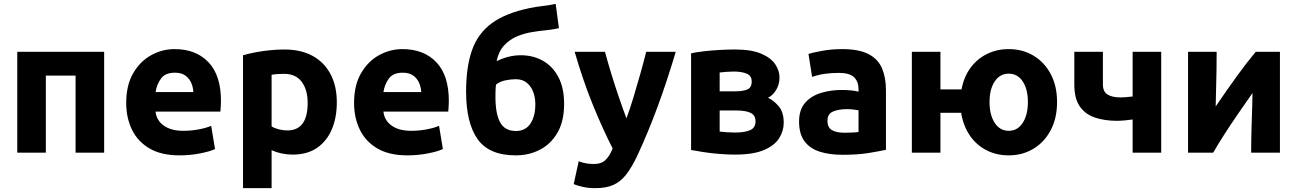

<svg xmlns="http://www.w3.org/2000/svg" viewBox="-20 -796 6763 1001"><path d="M70 0V-526H523V0H374V-402H219V0Z M916 14Q821 14 759.5 -22Q698 -58 668 -120Q638 -182 638 -259Q638 -352 674.5 -414.5Q711 -477 768.5 -508.5Q826 -540 890 -540Q1002 -540 1067 -471.5Q1132 -403 1132 -270Q1132 -257 1131 -241.5Q1130 -226 1129 -214H791Q796 -168 834 -141Q872 -114 936 -114Q977 -114 1016.5 -121.5Q1056 -129 1081 -140L1101 -19Q1077 -7 1024.5 3.5Q972 14 916 14ZM791 -316H988Q987 -341 977 -364Q967 -387 946.5 -402Q926 -417 892 -417Q841 -417 819 -386Q797 -355 791 -316Z M1247 185V-508Q1274 -516 1310.5 -523Q1347 -530 1386.5 -534Q1426 -538 1462 -538Q1549 -538 1610 -504.5Q1671 -471 1703.5 -409Q1736 -347 1736 -263Q1736 -182 1709.5 -120.5Q1683 -59 1632 -24.5Q1581 10 1506 10Q1447 10 1396 -13V185ZM1478 -116Q1584 -116 1584 -259Q1584 -328 1553 -369.5Q1522 -411 1461 -411Q1421 -411 1396 -406V-137Q1410 -128 1432.5 -122Q1455 -116 1478 -116Z M2104 14Q2009 14 1947.5 -22Q1886 -58 1856 -120Q1826 -182 1826 -259Q1826 -352 1862.5 -414.5Q1899 -477 1956.5 -508.5Q2014 -540 2078 -540Q2190 -540 2255 -471.5Q2320 -403 2320 -270Q2320 -257 2319 -241.5Q2318 -226 2317 -214H1979Q1984 -168 2022 -141Q2060 -114 2124 -114Q2165 -114 2204.5 -121.5Q2244 -129 2269 -140L2289 -19Q2265 -7 2212.5 3.5Q2160 14 2104 14ZM1979 -316H2176Q2175 -341 2165 -364Q2155 -387 2134.5 -402Q2114 -417 2080 -417Q2029 -417 2007 -386Q1985 -355 1979 -316Z M2669 14Q2530 14 2470 -70.5Q2410 -155 2410 -319Q2410 -446 2440.5 -533.5Q2471 -621 2543.5 -674.5Q2616 -728 2742 -754Q2775 -761 2808.5 -764.5Q2842 -768 2877 -776L2894 -649Q2857 -641 2824 -638Q2791 -635 2756 -629Q2716 -623 2677 -607Q2638 -591 2609 -560Q2580 -529 2569 -477Q2632 -508 2695 -508Q2759 -508 2810 -479.5Q2861 -451 2891 -394.5Q2921 -338 2921 -254Q2921 -164 2886.5 -104.5Q2852 -45 2795 -15.5Q2738 14 2669 14ZM2670 -113Q2719 -113 2745 -151Q2771 -189 2771 -253Q2771 -287 2760 -316.5Q2749 -346 2726.5 -364.5Q2704 -383 2669 -383Q2643 -383 2614.5 -377Q2586 -371 2566 -355Q2564 -341 2563.5 -323Q2563 -305 2563 -291Q2563 -203 2587.5 -158Q2612 -113 2670 -113Z M3084 185Q3049 185 3019.5 178.5Q2990 172 2971 164L2997 45Q3020 53 3038 56Q3056 59 3076 59Q3116 59 3137.5 37.5Q3159 16 3174 -22Q3123 -122 3072 -246.5Q3021 -371 2976 -526H3134Q3148 -474 3167 -411.5Q3186 -349 3207 -288Q3228 -227 3246 -179Q3264 -227 3282.5 -288Q3301 -349 3318.5 -411.5Q3336 -474 3349 -526H3503Q3458 -374 3409 -241Q3360 -108 3302 17Q3274 76 3245 113.5Q3216 151 3178 168Q3140 185 3084 185Z M3811 10Q3774 10 3730.5 6.5Q3687 3 3648 -3Q3609 -9 3583 -14V-518Q3609 -524 3648 -528.5Q3687 -533 3730.5 -535.5Q3774 -538 3811 -538Q3898 -538 3949 -516Q4000 -494 4022 -460.5Q4044 -427 4044 -392Q4044 -357 4027 -328Q4010 -299 3984 -286Q4012 -274 4039 -243Q4066 -212 4066 -156Q4066 -114 4042.5 -76Q4019 -38 3963.5 -14Q3908 10 3811 10ZM3732 -320H3816Q3853 -320 3876 -329.5Q3899 -339 3899 -371Q3899 -401 3873 -412Q3847 -423 3805 -423Q3791 -423 3768.5 -421.5Q3746 -420 3732 -418ZM3813 -105Q3863 -105 3891 -117.5Q3919 -130 3919 -163Q3919 -195 3893.5 -207.5Q3868 -220 3819 -220H3732V-110Q3746 -108 3769.5 -106.5Q3793 -105 3813 -105Z M4372 11Q4304 11 4253 -5.5Q4202 -22 4174 -60Q4146 -98 4146 -162Q4146 -224 4177.5 -260Q4209 -296 4260 -311.5Q4311 -327 4368 -327Q4397 -327 4419.5 -324.5Q4442 -322 4456 -318V-332Q4456 -370 4433 -393Q4410 -416 4353 -416Q4272 -416 4214 -395L4195 -515Q4221 -523 4269.5 -531.5Q4318 -540 4370 -540Q4458 -540 4508 -514Q4558 -488 4578.5 -439.5Q4599 -391 4599 -325V-15Q4567 -8 4510 1.5Q4453 11 4372 11ZM4382 -104Q4404 -104 4424 -105Q4444 -106 4456 -108V-221Q4447 -223 4429 -225Q4411 -227 4396 -227Q4354 -227 4324 -215Q4294 -203 4294 -166Q4294 -131 4317.5 -117.5Q4341 -104 4382 -104Z M5239 14Q5175 14 5122.5 -13Q5070 -40 5036 -90Q5002 -140 4991 -208H4883V0H4734V-526H4883V-330H4993Q5005 -395 5039.5 -442Q5074 -489 5125.5 -514.5Q5177 -540 5239 -540Q5311 -540 5368 -506Q5425 -472 5458 -410Q5491 -348 5491 -264Q5491 -180 5458 -117.5Q5425 -55 5368 -20.5Q5311 14 5239 14ZM5239 -114Q5285 -114 5312 -155.5Q5339 -197 5339 -264Q5339 -331 5312 -371.5Q5285 -412 5239 -412Q5193 -412 5166 -371.5Q5139 -331 5139 -264Q5139 -197 5166 -155.5Q5193 -114 5239 -114Z M5885 0V-173Q5865 -170 5841.5 -168Q5818 -166 5806 -166Q5738 -166 5687.5 -183.5Q5637 -201 5609 -242Q5581 -283 5581 -355V-526H5730V-356Q5730 -318 5754.5 -303Q5779 -288 5823 -288Q5832 -288 5851 -289.5Q5870 -291 5885 -293V-526H6034V0Z M6174 0V-526H6323Q6323 -426 6320.5 -348.5Q6318 -271 6318 -241Q6378 -329 6428.5 -399Q6479 -469 6527 -526H6653V0H6503Q6503 -67 6505 -131Q6507 -195 6508.5 -243Q6510 -291 6510 -311Q6472 -257 6433.5 -201Q6395 -145 6362 -93.5Q6329 -42 6305 0Z"/></svg>

Font: Ubuntu Sans ExtraBold
Style: Regular
Weight: 800
Designer: Dalton Maag Ltd
Foundry: Dalton Maag Ltd
Version: Version 1.006; ttfautohint (v1.8.4.7-5d5b)